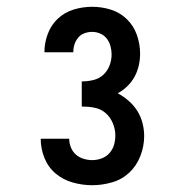

<svg xmlns="http://www.w3.org/2000/svg" viewBox="-20 -863 540 566"><path d="M252 -317Q223 -317 194.5 -325Q166 -333 144 -351.5Q122 -370 111 -397.5Q100 -425 100 -454H184Q184 -441 189 -428.5Q194 -416 203.5 -407.5Q213 -399 226 -395Q239 -391 252 -391Q266 -391 279.5 -396Q293 -401 302.5 -411.5Q312 -422 316 -435.5Q320 -449 320 -464Q320 -482 312.5 -500Q305 -518 291 -530Q277 -542 258.5 -545.5Q240 -549 221 -549V-623Q238 -623 255 -627Q272 -631 284.5 -642.5Q297 -654 303 -670Q309 -686 309 -703Q309 -715 305.5 -727.5Q302 -740 294.5 -749.5Q287 -759 275.5 -764Q264 -769 252 -769Q240 -769 229 -765Q218 -761 210.5 -752Q203 -743 199.5 -732Q196 -721 196 -709H111V-710Q111 -737 121 -763.5Q131 -790 151 -808.5Q171 -827 197.5 -835Q224 -843 252 -843Q280 -843 307 -834.5Q334 -826 354 -806.5Q374 -787 383.5 -760Q393 -733 393 -705Q393 -687 389 -669.5Q385 -652 376.5 -636.5Q368 -621 355 -608.5Q342 -596 327 -588Q344 -579 359 -566Q374 -553 384.5 -536.5Q395 -520 400 -500.5Q405 -481 405 -462Q405 -432 394 -403.5Q383 -375 361.5 -354.5Q340 -334 310.5 -325.5Q281 -317 252 -317Z"/></svg>

Font: Iosevka Curly Semibold
Style: Regular
Weight: 600
Monospace: yes
Designer: Belleve Invis
Foundry: Belleve Invis
Version: Version 22.1.2; ttfautohint (v1.8.4)